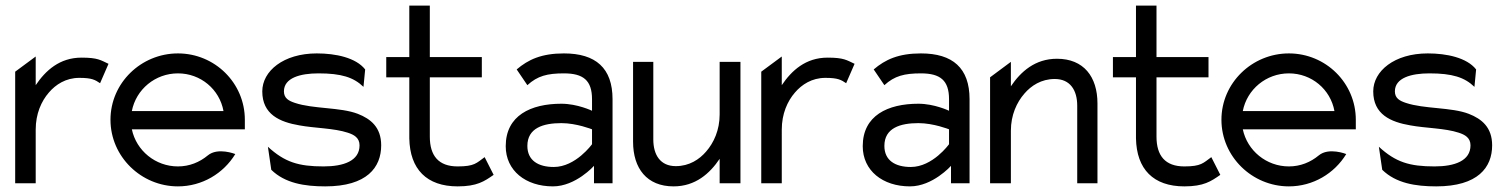

<svg xmlns="http://www.w3.org/2000/svg" viewBox="-20 -652 5360 683"><path d="M34 0H107V-191C107 -247 127 -292 154 -323C178 -351 214 -375 262 -375C307 -375 318 -368 336 -356L366 -425C338 -438 328 -447 270 -447C192 -447 142 -401 107 -349V-451L34 -397Z M373 -226C373 -95 482 11 613 11C699 11 775 -35 817 -104C817 -104 755 -129 719 -99C690 -75 654 -60 613 -60C533 -60 465 -116 449 -192H851V-226C851 -357 744 -462 613 -462C482 -462 373 -357 373 -226ZM449 -257C464 -334 532 -391 613 -391C694 -391 761 -334 775 -257Z M913 -327C913 -245 975 -218 1045 -206C1099 -196 1169 -196 1217 -180C1239 -173 1259 -162 1259 -135C1259 -80 1203 -60 1131 -60C1042 -60 993 -75 933 -130L945 -48C994 0 1064 11 1137 11C1286 11 1336 -57 1336 -135C1336 -199 1299 -229 1253 -247C1191 -271 1094 -264 1029 -286C1008 -293 990 -302 990 -327C990 -375 1048 -391 1113 -391C1194 -391 1238 -377 1273 -343L1279 -405C1246 -447 1174 -462 1107 -462C988 -462 913 -399 913 -327Z M1354 -377H1436V-160C1438 -50 1498 11 1608 11C1677 11 1703 -7 1736 -30L1704 -93C1675 -72 1668 -60 1608 -60C1540 -60 1509 -98 1509 -166V-377H1694V-449H1509V-632H1436V-449H1354Z M1779 -132C1779 -45 1850 11 1947 11C2028 11 2093 -62 2093 -62V0H2159V-299C2159 -410 2099 -462 1986 -462C1906 -462 1859 -440 1818 -405L1856 -349C1892 -382 1927 -391 1986 -391C2055 -391 2086 -366 2086 -299V-258C2086 -258 2034 -283 1977 -283C1868 -283 1779 -241 1779 -132ZM1856 -133C1856 -197 1913 -214 1977 -214C2031 -214 2086 -192 2086 -192V-139C2086 -139 2028 -58 1950 -58C1895 -58 1856 -81 1856 -133Z M2232 -148C2232 -53 2281 11 2376 11C2454 11 2505 -35 2540 -87V0H2614V-432H2540V-245C2540 -189 2519 -144 2492 -113C2468 -85 2432 -61 2384 -61C2329 -61 2304 -101 2304 -156V-432H2232Z M2688 0H2761V-191C2761 -247 2781 -292 2808 -323C2832 -351 2868 -375 2916 -375C2961 -375 2972 -368 2990 -356L3020 -425C2992 -438 2982 -447 2924 -447C2846 -447 2796 -401 2761 -349V-451L2688 -397Z M3049 -132C3049 -45 3120 11 3217 11C3298 11 3363 -62 3363 -62V0H3429V-299C3429 -410 3369 -462 3256 -462C3176 -462 3129 -440 3088 -405L3126 -349C3162 -382 3197 -391 3256 -391C3325 -391 3356 -366 3356 -299V-258C3356 -258 3304 -283 3247 -283C3138 -283 3049 -241 3049 -132ZM3126 -133C3126 -197 3183 -214 3247 -214C3301 -214 3356 -192 3356 -192V-139C3356 -139 3298 -58 3220 -58C3165 -58 3126 -81 3126 -133Z M3502 0H3576V-187C3576 -243 3597 -288 3624 -319C3648 -347 3684 -371 3732 -371C3787 -371 3812 -331 3812 -276V0H3884V-284C3884 -379 3835 -443 3740 -443C3662 -443 3611 -397 3576 -345V-432L3502 -377Z M3939 -377H4021V-160C4023 -50 4083 11 4193 11C4262 11 4288 -7 4321 -30L4289 -93C4260 -72 4253 -60 4193 -60C4125 -60 4094 -98 4094 -166V-377H4279V-449H4094V-632H4021V-449H3939Z M4325 -226C4325 -95 4434 11 4565 11C4651 11 4727 -35 4769 -104C4769 -104 4707 -129 4671 -99C4642 -75 4606 -60 4565 -60C4485 -60 4417 -116 4401 -192H4803V-226C4803 -357 4696 -462 4565 -462C4434 -462 4325 -357 4325 -226ZM4401 -257C4416 -334 4484 -391 4565 -391C4646 -391 4713 -334 4727 -257Z M4865 -327C4865 -245 4927 -218 4997 -206C5051 -196 5121 -196 5169 -180C5191 -173 5211 -162 5211 -135C5211 -80 5155 -60 5083 -60C4994 -60 4945 -75 4885 -130L4897 -48C4946 0 5016 11 5089 11C5238 11 5288 -57 5288 -135C5288 -199 5251 -229 5205 -247C5143 -271 5046 -264 4981 -286C4960 -293 4942 -302 4942 -327C4942 -375 5000 -391 5065 -391C5146 -391 5190 -377 5225 -343L5231 -405C5198 -447 5126 -462 5059 -462C4940 -462 4865 -399 4865 -327Z"/></svg>

Font: Charger Pro
Style: Regular
Weight: 400
Designer: Jasper
Foundry: Cannot Into Space Fonts
Version: Version 1.09